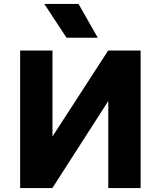

<svg xmlns="http://www.w3.org/2000/svg" viewBox="-20 -957 818 977"><path d="M82.5 0V-700H247V-262.5L530.5 -700H695.5V0H531V-443L246.5 0ZM318.5 -765 205.5 -937H379.5L477.5 -765Z"/></svg>

Font: Geologica
Style: Bold
Weight: 700
Designer: Sindre Bremnes, Frode Helland
Foundry: Monokrom Skriftforlag AS
Version: Version 1.010; ttfautohint (v1.8.4.7-5d5b);gftools[0.9.28]